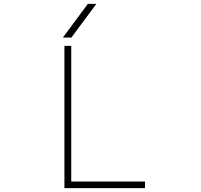

<svg xmlns="http://www.w3.org/2000/svg" viewBox="-20 -969 1040 991"><path d="M347.7 -732.4V-32.2H728.5V2H312.5V-732.4ZM348.6 -775.4H304.7L433.6 -949.2H477.5Z"/></svg>

Font: GenEi Gothic M ExtraLight
Style: Regular
Weight: 200
Designer: o_tamon (Modified); [Source Han Sans]
Ryoko NISHIZUKA  (kana & ideographs); Paul D. Hunt (Latin, Greek & Cyrillic); Wenl
Version: Version 1.1a;Original Version 1.004